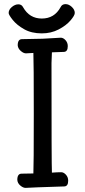

<svg xmlns="http://www.w3.org/2000/svg" viewBox="-20 -900 415 932"><path d="M183 -738Q133 -738 97.5 -758Q62 -778 42 -803Q22 -828 22 -837Q22 -853 37.5 -866Q53 -879 69 -879Q85 -879 92 -865Q123 -810 183 -810Q244 -810 274 -865Q281 -880 298 -880Q314 -880 328.5 -866.5Q343 -853 343 -837Q343 -825 322 -800.5Q301 -776 264.5 -757Q228 -738 183 -738ZM104 12Q92 12 78.5 0.5Q65 -11 64 -27Q64 -57 85 -57Q124 -57 142 -58Q144 -90 144 -348Q144 -603 142 -643Q118 -641 106 -641Q94 -641 80.5 -653Q67 -665 66 -680Q66 -710 87 -710L187 -712L275 -717Q287 -717 298 -705Q309 -693 309 -676Q309 -648 289 -648L232 -646L230 -594Q230 -97 232 -62Q259 -64 277 -64Q289 -64 300 -52Q311 -40 311 -23Q311 5 291 5Q131 10 104 12Z"/></svg>

Font: ToneOZ-Pinyin-WenKai-Medium
Style: Medium
Weight: 700
Designer: Fontworks Inc.
Foundry: ToneOZ
Version: Version 0.240331